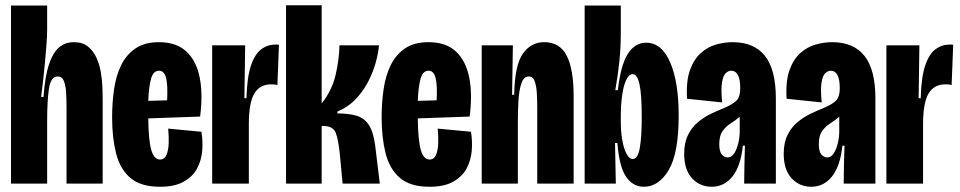

<svg xmlns="http://www.w3.org/2000/svg" viewBox="-20 -701 3664 733"><path d="M22 0V-296V-680H160V-588Q160 -565 157.5 -531.5Q155 -498 151.5 -460.5Q148 -423 144 -388.5Q140 -354 137 -331H146Q152 -411 167.5 -456.5Q183 -502 206.5 -521Q230 -540 262 -540Q295 -540 315.5 -523.5Q336 -507 348 -481Q360 -455 365 -425Q370 -395 371 -367.5Q372 -340 372 -322V0H234V-289Q234 -319 232.5 -346.5Q231 -374 224 -391.5Q217 -409 200 -409Q174 -409 167 -363.5Q160 -318 160 -241V0Z M591 12Q517 12 477.5 -22Q438 -56 423 -116Q408 -176 408 -253Q408 -309 415.5 -360.5Q423 -412 442.5 -452Q462 -492 497 -516Q532 -540 587 -540Q654 -540 692 -504Q730 -468 742.5 -404.5Q755 -341 744 -256L546 -249Q547 -165 557.5 -128.5Q568 -92 591 -92Q608 -92 615.5 -109.5Q623 -127 624 -153.5Q625 -180 622 -210L749 -198Q755 -163 752 -126Q749 -89 732.5 -58Q716 -27 681.5 -7.5Q647 12 591 12ZM587 -431Q565 -431 556.5 -400Q548 -369 546 -316L618 -318Q621 -376 614 -403.5Q607 -431 587 -431Z M790 0V-288V-528H916L913 -326H921Q923 -406 938 -450.5Q953 -495 977.5 -513Q1002 -531 1032 -531Q1040 -531 1045 -530L1039 -376Q1034 -378 1027.5 -378.5Q1021 -379 1015 -379Q972 -379 951 -344Q930 -309 930 -227V0Z M1072 0V-681H1208V-306Q1247 -355 1261 -414Q1275 -473 1276 -528H1427Q1424 -496 1413.5 -459Q1403 -422 1383.5 -385.5Q1364 -349 1335.5 -320Q1307 -291 1268 -275V-268Q1310 -268 1340 -259.5Q1370 -251 1387.5 -225Q1405 -199 1412 -148L1430 0H1288L1278 -106Q1272 -169 1261.5 -194.5Q1251 -220 1214 -220H1208V0Z M1620 12Q1546 12 1506.5 -22Q1467 -56 1452 -116Q1437 -176 1437 -253Q1437 -309 1444.5 -360.5Q1452 -412 1471.5 -452Q1491 -492 1526 -516Q1561 -540 1616 -540Q1683 -540 1721 -504Q1759 -468 1771.5 -404.5Q1784 -341 1773 -256L1575 -249Q1576 -165 1586.5 -128.5Q1597 -92 1620 -92Q1637 -92 1644.5 -109.5Q1652 -127 1653 -153.5Q1654 -180 1651 -210L1778 -198Q1784 -163 1781 -126Q1778 -89 1761.5 -58Q1745 -27 1710.5 -7.5Q1676 12 1620 12ZM1616 -431Q1594 -431 1585.5 -400Q1577 -369 1575 -316L1647 -318Q1650 -376 1643 -403.5Q1636 -431 1616 -431Z M1819 0V-313V-528H1938L1935 -339H1943Q1945 -452 1976 -496Q2007 -540 2058 -540Q2117 -540 2143.5 -488.5Q2170 -437 2170 -333V0H2031V-289Q2031 -317 2029.5 -344.5Q2028 -372 2021.5 -390.5Q2015 -409 1998 -409Q1980 -409 1971 -384Q1962 -359 1959.5 -319.5Q1957 -280 1957 -236V0Z M2438 12Q2396 12 2370 -26.5Q2344 -65 2337 -155H2328L2331 0H2212V-250V-680H2350V-574Q2350 -520 2344.5 -466Q2339 -412 2329 -357H2339Q2349 -450 2376 -494Q2403 -538 2447 -538Q2506 -538 2538.5 -463Q2571 -388 2571 -260Q2571 -116 2533 -52Q2495 12 2438 12ZM2396 -94Q2415 -94 2422.5 -136Q2430 -178 2430 -253Q2430 -340 2421.5 -379Q2413 -418 2395 -418Q2381 -418 2370.5 -395.5Q2360 -373 2355 -336Q2350 -299 2350 -256V-235Q2350 -199 2355.5 -167Q2361 -135 2371.5 -114.5Q2382 -94 2396 -94Z M2697 12Q2652 12 2622 -20.5Q2592 -53 2592 -114Q2592 -157 2607 -186.5Q2622 -216 2645 -235Q2668 -254 2694 -266.5Q2720 -279 2743 -288Q2782 -305 2794 -319.5Q2806 -334 2806 -364Q2806 -431 2771 -431Q2761 -431 2751 -422Q2741 -413 2736.5 -387Q2732 -361 2737 -310L2603 -324Q2599 -391 2614 -433Q2629 -475 2655.5 -498.5Q2682 -522 2714 -531Q2746 -540 2777 -540Q2859 -540 2900.5 -487.5Q2942 -435 2942 -325V-202Q2942 -151 2942 -100.5Q2942 -50 2942 0H2821Q2821 -36 2822 -72Q2823 -108 2824 -145H2816Q2808 -67 2776.5 -27.5Q2745 12 2697 12ZM2758 -100Q2773 -100 2783 -115.5Q2793 -131 2798.5 -154Q2804 -177 2804 -199V-255Q2787 -241 2769 -229.5Q2751 -218 2738.5 -200.5Q2726 -183 2726 -151Q2726 -122 2736 -111Q2746 -100 2758 -100Z M3077 12Q3032 12 3002 -20.5Q2972 -53 2972 -114Q2972 -157 2987 -186.5Q3002 -216 3025 -235Q3048 -254 3074 -266.5Q3100 -279 3123 -288Q3162 -305 3174 -319.5Q3186 -334 3186 -364Q3186 -431 3151 -431Q3141 -431 3131 -422Q3121 -413 3116.5 -387Q3112 -361 3117 -310L2983 -324Q2979 -391 2994 -433Q3009 -475 3035.5 -498.5Q3062 -522 3094 -531Q3126 -540 3157 -540Q3239 -540 3280.5 -487.5Q3322 -435 3322 -325V-202Q3322 -151 3322 -100.5Q3322 -50 3322 0H3201Q3201 -36 3202 -72Q3203 -108 3204 -145H3196Q3188 -67 3156.5 -27.5Q3125 12 3077 12ZM3138 -100Q3153 -100 3163 -115.5Q3173 -131 3178.5 -154Q3184 -177 3184 -199V-255Q3167 -241 3149 -229.5Q3131 -218 3118.5 -200.5Q3106 -183 3106 -151Q3106 -122 3116 -111Q3126 -100 3138 -100Z M3364 0V-288V-528H3490L3487 -326H3495Q3497 -406 3512 -450.5Q3527 -495 3551.5 -513Q3576 -531 3606 -531Q3614 -531 3619 -530L3613 -376Q3608 -378 3601.5 -378.5Q3595 -379 3589 -379Q3546 -379 3525 -344Q3504 -309 3504 -227V0Z"/></svg>

Font: Bricolage Grotesque 48pt Condensed Bricolage Grotesque 48pt Condensed Regular
Style: Bold
Weight: 700
Width: 3
Designer: Mathieu Triay
Foundry: Atelier Triay
Version: Version 1.000; ttfautohint (v1.8.4.7-5d5b);gftools[0.9.32]